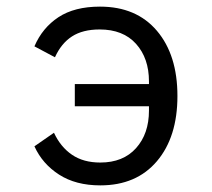

<svg xmlns="http://www.w3.org/2000/svg" viewBox="-20 -548 640 580"><path d="M206 -294H430V-302Q430 -372 391 -415.5Q352 -459 281 -459Q230 -459 197.5 -438Q165 -417 146 -375L84 -408Q108 -464 156.5 -496Q205 -528 282 -528Q392 -528 454 -455Q516 -382 516 -258Q516 -134 454 -61Q392 12 283 12Q209 12 158.5 -20.5Q108 -53 84 -106L143 -147Q163 -104 197.5 -80.5Q232 -57 283 -57Q352 -57 391 -100.5Q430 -144 430 -214V-227H206Z"/></svg>

Font: iA Writer Mono V
Style: Regular
Weight: 400
Designer: Mike Abbink, Paul van der Laan, Pieter van Rosmalen
Foundry: Bold Monday
Version: Version 2.000